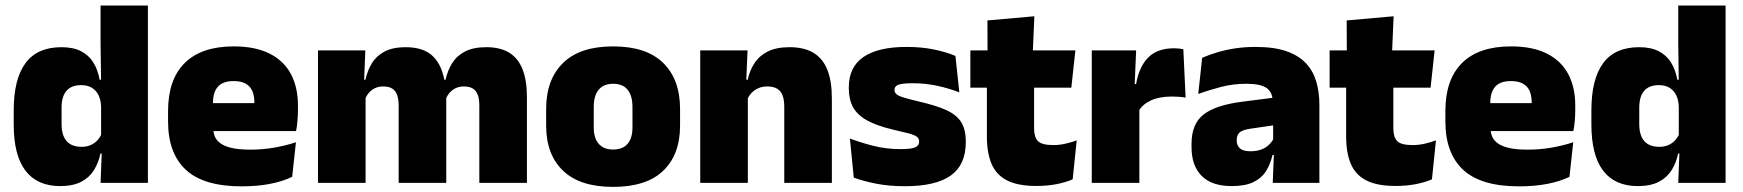

<svg xmlns="http://www.w3.org/2000/svg" viewBox="-20 -680 6483 714"><path d="M203.5 12Q118.5 12 74.8 -45.2Q31 -102.5 31 -217V-269.5Q31 -386 74.8 -445.2Q118.5 -504.5 208.5 -504.5Q252.5 -504.5 281.5 -489.5Q310.5 -474.5 327.2 -447.5Q344 -420.5 350.5 -383.5H396L356 -281Q355.5 -307 346.8 -325.2Q338 -343.5 321.8 -353.5Q305.5 -363.5 281.5 -363.5Q246 -363.5 227.5 -342.5Q209 -321.5 209 -279.5V-219Q209 -176.5 227.8 -155.2Q246.5 -134 284 -134Q302.5 -134 317.2 -140.5Q332 -147 342.5 -158.5Q353 -170 359 -185L402.5 -109H353.5Q346.5 -75 329.5 -47.5Q312.5 -20 282 -4Q251.5 12 203.5 12ZM354 0 359 -128.5 356 -153V-350V-372.5L354 -517V-659.5H530V0Z M879 13Q737.5 13 671.2 -48.5Q605 -110 605 -228.5V-267Q605 -384.5 667.2 -446Q729.5 -507.5 849 -507.5Q928.5 -507.5 981.5 -481.2Q1034.5 -455 1061.2 -405.8Q1088 -356.5 1088 -287V-271.5Q1088 -251.5 1086.2 -230.8Q1084.5 -210 1081 -192.5H922.5Q924.5 -223 925.2 -250Q926 -277 926 -298.5Q926 -324.5 918 -342.2Q910 -360 893 -369.2Q876 -378.5 849 -378.5Q808.5 -378.5 790.2 -357.5Q772 -336.5 772 -298V-253.5L773 -234.5V-203.5Q773 -188 778.5 -173.5Q784 -159 798.8 -147.8Q813.5 -136.5 840.8 -130Q868 -123.5 911.5 -123.5Q956 -123.5 998.5 -130.8Q1041 -138 1080.5 -151L1066.5 -22.5Q1032 -5.5 984.2 3.8Q936.5 13 879 13ZM698.5 -192.5V-296.5H1045.5V-192.5Z M1762.5 0V-288Q1762.5 -310 1757.2 -325.8Q1752 -341.5 1739.5 -350Q1727 -358.5 1705 -358.5Q1687.5 -358.5 1674.2 -352Q1661 -345.5 1651.8 -334.8Q1642.5 -324 1637.5 -310.5L1622 -383.5H1637Q1644.5 -418 1661.5 -445.2Q1678.5 -472.5 1709.2 -488.5Q1740 -504.5 1788.5 -504.5Q1840.5 -504.5 1873.8 -484Q1907 -463.5 1923.2 -422.2Q1939.5 -381 1939.5 -318.5V0ZM1162.5 0V-492.5H1338.5L1333 -352.5L1339.5 -348V0ZM1462.5 0V-288Q1462.5 -310 1457.2 -325.8Q1452 -341.5 1439.5 -350Q1427 -358.5 1405 -358.5Q1387.5 -358.5 1374.2 -352Q1361 -345.5 1351.8 -334.8Q1342.5 -324 1337.5 -310.5L1310.5 -383.5H1339Q1346.5 -418 1363.2 -445.2Q1380 -472.5 1410.5 -488.5Q1441 -504.5 1488.5 -504.5Q1557 -504.5 1591.8 -469Q1626.5 -433.5 1635 -366.5Q1636 -356.5 1637.8 -341Q1639.5 -325.5 1639.5 -314V0Z M2260 15Q2136.5 15 2073.8 -45.2Q2011 -105.5 2011 -212.5V-275Q2011 -384.5 2074 -446Q2137 -507.5 2260 -507.5Q2383.5 -507.5 2446.2 -446Q2509 -384.5 2509 -275V-212.5Q2509 -105.5 2446.5 -45.2Q2384 15 2260 15ZM2260 -124Q2295.5 -124 2313.8 -145.2Q2332 -166.5 2332 -206V-282Q2332 -324.5 2313.8 -346.5Q2295.5 -368.5 2260 -368.5Q2225 -368.5 2206.5 -346.5Q2188 -324.5 2188 -282V-206Q2188 -166.5 2206.5 -145.2Q2225 -124 2260 -124Z M2896.5 0V-283Q2896.5 -306.5 2890.8 -323.5Q2885 -340.5 2871 -349.5Q2857 -358.5 2833 -358.5Q2814.5 -358.5 2800 -352Q2785.5 -345.5 2775.2 -334.8Q2765 -324 2759 -310.5L2732 -383.5H2760.5Q2768 -418 2785.8 -445.2Q2803.5 -472.5 2835.2 -488.5Q2867 -504.5 2916.5 -504.5Q2970.5 -504.5 3005.2 -483.5Q3040 -462.5 3056.8 -420.2Q3073.5 -378 3073.5 -313.5V0ZM2584 0V-492.5H2760L2754.5 -366L2761 -348V0Z M3344.5 12.5Q3286 12.5 3238 3Q3190 -6.5 3155 -19.5L3140.5 -165Q3179.5 -150 3227.2 -137.8Q3275 -125.5 3329 -125.5Q3368.5 -125.5 3383.2 -132Q3398 -138.5 3398 -153V-154Q3398 -165 3389.5 -171.5Q3381 -178 3359.8 -183.8Q3338.5 -189.5 3301 -198Q3239.5 -212.5 3203.5 -232.8Q3167.5 -253 3152 -282Q3136.5 -311 3136.5 -351V-355Q3136.5 -431 3191.2 -468.2Q3246 -505.5 3351 -505.5Q3407.5 -505.5 3454.2 -495.8Q3501 -486 3533 -472L3547.5 -336.5Q3511 -351 3466 -360.8Q3421 -370.5 3374 -370.5Q3347 -370.5 3332.2 -367.8Q3317.5 -365 3312 -359.5Q3306.5 -354 3306.5 -346V-345Q3306.5 -336 3313.5 -329.8Q3320.5 -323.5 3340 -317.5Q3359.5 -311.5 3397 -302.5Q3458.5 -288.5 3497 -271.5Q3535.5 -254.5 3553.5 -227.2Q3571.5 -200 3571.5 -153.5V-150.5Q3571.5 -67.5 3516 -27.5Q3460.5 12.5 3344.5 12.5Z M3833.5 11.5Q3765 11.5 3724.8 -9.2Q3684.5 -30 3667.2 -71Q3650 -112 3650 -172V-436H3825.5V-202Q3825.5 -170 3840 -155.2Q3854.5 -140.5 3897 -140.5Q3920 -140.5 3942.8 -145.8Q3965.5 -151 3984 -158L3969 -13Q3943 -2 3909 4.8Q3875 11.5 3833.5 11.5ZM3588.5 -354V-492.5H3979L3964 -354ZM3652.5 -480.5 3652 -604 3826.5 -619.5 3820.5 -480.5Z M4214.5 -267.5 4163.5 -367.5H4205Q4215 -430 4249 -465.2Q4283 -500.5 4346.5 -500.5Q4356 -500.5 4364.2 -499.5Q4372.5 -498.5 4380.5 -497L4389 -317Q4379 -319 4365.2 -320Q4351.5 -321 4338.5 -321Q4291.5 -321 4260.5 -306.8Q4229.5 -292.5 4214.5 -267.5ZM4040 0V-492.5H4205L4198 -329.5H4217V0Z M4713 0 4718 -126 4714.5 -130.5V-283.5L4713 -301.5Q4713 -336 4690.8 -352.2Q4668.5 -368.5 4615 -368.5Q4566.5 -368.5 4521.8 -357Q4477 -345.5 4436 -330.5L4450.5 -465Q4475.5 -476 4506 -485.2Q4536.5 -494.5 4572.5 -500Q4608.5 -505.5 4649 -505.5Q4717.5 -505.5 4763.2 -489.8Q4809 -474 4836 -445.2Q4863 -416.5 4874.8 -377Q4886.5 -337.5 4886.5 -290V0ZM4560.5 12Q4486.5 12 4448.8 -25.8Q4411 -63.5 4411 -133V-145.5Q4411 -219.5 4456.2 -254.5Q4501.5 -289.5 4601 -302L4726.5 -318L4737 -217L4630.5 -201.5Q4601.5 -197.5 4590.2 -187.8Q4579 -178 4579 -159V-157Q4579 -139.5 4590.8 -128.5Q4602.5 -117.5 4630 -117.5Q4653 -117.5 4669.8 -123.8Q4686.5 -130 4697.8 -140.5Q4709 -151 4715.5 -163.5L4740.5 -103.5H4712Q4704.5 -70 4688.2 -44Q4672 -18 4641.5 -3Q4611 12 4560.5 12Z M5169.5 11.5Q5101 11.5 5060.8 -9.2Q5020.5 -30 5003.2 -71Q4986 -112 4986 -172V-436H5161.5V-202Q5161.5 -170 5176 -155.2Q5190.5 -140.5 5233 -140.5Q5256 -140.5 5278.8 -145.8Q5301.5 -151 5320 -158L5305 -13Q5279 -2 5245 4.8Q5211 11.5 5169.5 11.5ZM4924.5 -354V-492.5H5315L5300 -354ZM4988.5 -480.5 4988 -604 5162.5 -619.5 5156.5 -480.5Z M5629 13Q5487.5 13 5421.2 -48.5Q5355 -110 5355 -228.5V-267Q5355 -384.5 5417.2 -446Q5479.5 -507.5 5599 -507.5Q5678.5 -507.5 5731.5 -481.2Q5784.5 -455 5811.2 -405.8Q5838 -356.5 5838 -287V-271.5Q5838 -251.5 5836.2 -230.8Q5834.5 -210 5831 -192.5H5672.5Q5674.5 -223 5675.2 -250Q5676 -277 5676 -298.5Q5676 -324.5 5668 -342.2Q5660 -360 5643 -369.2Q5626 -378.5 5599 -378.5Q5558.5 -378.5 5540.2 -357.5Q5522 -336.5 5522 -298V-253.5L5523 -234.5V-203.5Q5523 -188 5528.5 -173.5Q5534 -159 5548.8 -147.8Q5563.5 -136.5 5590.8 -130Q5618 -123.5 5661.5 -123.5Q5706 -123.5 5748.5 -130.8Q5791 -138 5830.5 -151L5816.5 -22.5Q5782 -5.5 5734.2 3.8Q5686.5 13 5629 13ZM5448.5 -192.5V-296.5H5795.5V-192.5Z M6070.5 12Q5985.5 12 5941.8 -45.2Q5898 -102.5 5898 -217V-269.5Q5898 -386 5941.8 -445.2Q5985.5 -504.5 6075.5 -504.5Q6119.5 -504.5 6148.5 -489.5Q6177.5 -474.5 6194.2 -447.5Q6211 -420.5 6217.5 -383.5H6263L6223 -281Q6222.5 -307 6213.8 -325.2Q6205 -343.5 6188.8 -353.5Q6172.5 -363.5 6148.5 -363.5Q6113 -363.5 6094.5 -342.5Q6076 -321.5 6076 -279.5V-219Q6076 -176.5 6094.8 -155.2Q6113.5 -134 6151 -134Q6169.5 -134 6184.2 -140.5Q6199 -147 6209.5 -158.5Q6220 -170 6226 -185L6269.5 -109H6220.5Q6213.5 -75 6196.5 -47.5Q6179.5 -20 6149 -4Q6118.5 12 6070.5 12ZM6221 0 6226 -128.5 6223 -153V-350V-372.5L6221 -517V-659.5H6397V0Z"/></svg>

Font: Anek Latin ExtraBold
Style: Regular
Weight: 800
Designer: Yesha Goshar
Foundry: Ek Type
Version: Version 1.003